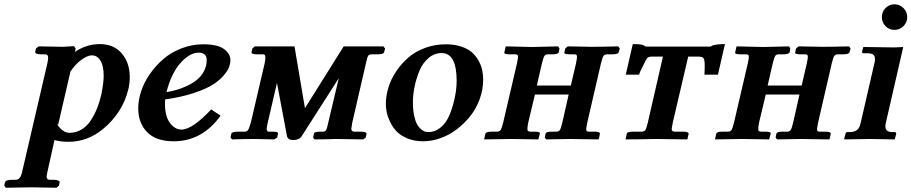

<svg xmlns="http://www.w3.org/2000/svg" viewBox="-42 -651 4263 898"><path d="M287.1 -314.9 230 -67.9 225.1 -69.8Q251.5 -29.8 283.2 -29.8Q314.5 -29.8 340.1 -45.7Q365.7 -61.5 383.3 -88.9Q400.9 -116.2 412.6 -145.8Q424.3 -175.3 432.1 -210Q442.9 -263.7 442.9 -296.9Q442.9 -342.8 428 -367.4Q413.1 -392.1 387.2 -392.1Q366.7 -392.1 337.6 -370.6Q308.6 -349.1 285.2 -313ZM312 -423.8 308.1 -408.2Q362.8 -444.8 424.8 -444.8Q490.7 -444.8 527.8 -400.9Q564.9 -356.9 564.9 -290Q564.9 -263.7 559.1 -236.8Q532.7 -124 439 -46.9Q366.7 12.2 278.8 12.2Q238.3 12.2 212.9 3.9L180.2 150.9Q175.8 171.9 175.8 172.9Q175.8 189.9 190.9 189.9H210Q222.2 189.9 230.2 193.4Q238.3 196.8 236.8 202.1L233.9 216.8L222.2 227.1Q141.1 225.1 103 225.1L-15.1 227.1L-22 216.8L-19 202.1Q-15.6 189.9 14.2 189.9H32.2Q54.2 189.9 62 150.9L180.2 -357.9Q183.1 -372.1 183.1 -379.9Q183.1 -389.2 179.7 -393.1Q176.3 -397 168 -397H148.9Q120.1 -397 123 -410.2L126 -423.8L138.2 -434.1Q217.8 -432.1 253.9 -432.1L304.2 -435.1Z M924.8 -370.1Q924.8 -404.8 885.7 -404.8Q873 -404.8 858.4 -399.2Q843.8 -393.6 826.4 -379.9Q809.1 -366.2 793 -345.7Q776.9 -325.2 761.7 -292.7Q746.6 -260.3 736.8 -220.2Q761.2 -224.1 784.9 -231Q808.6 -237.8 834.7 -250.2Q860.8 -262.7 880.1 -278.6Q899.4 -294.4 912.1 -318.4Q924.8 -342.3 924.8 -370.1ZM1035.6 -369.1Q1035.6 -355.5 1030.3 -339.4Q1024.9 -323.2 1005.6 -299.8Q986.3 -276.4 955.1 -256.1Q923.8 -235.8 865.5 -216.3Q807.1 -196.8 730.5 -186Q729.5 -178.2 729.5 -167Q729.5 -106.9 752.9 -75.9Q776.4 -44.9 806.6 -44.9Q857.4 -44.9 945.8 -139.2L989.7 -109.9Q903.3 9.8 770.5 9.8Q687.5 9.8 646 -33Q604.5 -75.7 604.5 -145Q604.5 -183.1 618.2 -224.4Q631.8 -265.6 658.9 -304.7Q686 -343.8 722.2 -375Q758.3 -406.2 807.1 -425Q856 -443.8 908.7 -443.8Q975.1 -443.8 1005.4 -421.9Q1035.6 -399.9 1035.6 -369.1Z M1149.4 -434.1H1335.4L1384.3 -145L1565.4 -434.1H1751.5L1759.3 -423.8L1754.4 -407.2Q1752.9 -397 1725.1 -397H1697.3Q1684.6 -397 1680.2 -390.4Q1675.8 -383.8 1670.4 -358.9L1605.5 -77.1Q1601.1 -49.8 1601.1 -48.8Q1601.1 -35.2 1616.2 -35.2H1646.5Q1659.7 -35.2 1666.5 -32.2Q1673.3 -29.3 1672.4 -24.9L1668.5 -7.8L1657.2 1L1527.3 -1Q1471.7 1 1428.2 1L1422.4 -7.8L1426.3 -25.9Q1427.7 -35.2 1455.1 -35.2H1468.3Q1479 -35.2 1483.4 -43Q1487.8 -50.8 1493.2 -77.1L1542.5 -285.2L1369.1 -14.2Q1357.4 3.9 1329.1 3.9Q1304.7 3.9 1300.3 -14.2L1253.4 -263.2L1210.4 -78.1Q1205.1 -52.2 1205.1 -47.9Q1205.1 -35.2 1216.3 -35.2H1233.4Q1259.8 -35.2 1258.3 -25.9L1254.4 -7.8L1241.2 1L1150.4 -1Q1103 -1 1043.5 1L1036.1 -7.8L1040 -25.9Q1043 -35.2 1071.3 -35.2H1101.1Q1112.8 -35.2 1118.2 -43Q1123.5 -50.8 1131.3 -78.1L1196.3 -356.9Q1199.2 -374 1199.2 -381.8Q1199.2 -390.6 1196.5 -393.8Q1193.8 -397 1187.5 -397H1158.2Q1145.5 -397 1139.4 -399.7Q1133.3 -402.3 1134.3 -407.2L1138.2 -423.8Z M1961.9 -33.2Q1991.2 -33.2 2015.4 -52Q2039.6 -70.8 2053.5 -98.6Q2067.4 -126.5 2076.9 -160.6Q2086.4 -194.8 2090.1 -222.4Q2093.8 -250 2093.8 -272Q2093.8 -402.8 2023.9 -402.8Q1989.3 -402.8 1962.2 -379.6Q1935.1 -356.4 1919.9 -320.1Q1904.8 -283.7 1897 -245.8Q1889.2 -208 1889.2 -172.9Q1889.2 -137.7 1894.8 -111.1Q1900.4 -84.5 1908.2 -70.3Q1916 -56.2 1926.5 -47.1Q1937 -38.1 1945.3 -35.6Q1953.6 -33.2 1961.9 -33.2ZM1762.7 -165Q1762.7 -201.7 1774.2 -240.2Q1785.6 -278.8 1809.6 -315.2Q1833.5 -351.6 1866.2 -380.4Q1898.9 -409.2 1944.8 -426.5Q1990.7 -443.8 2043 -443.8Q2083 -443.8 2114.3 -433.6Q2145.5 -423.3 2164.6 -406.7Q2183.6 -390.1 2196 -367.9Q2208.5 -345.7 2213.1 -324Q2217.8 -302.2 2217.8 -278.8Q2217.8 -232.9 2201.9 -188.5Q2186 -144 2158.2 -108.9Q2130.4 -73.7 2095 -46.6Q2059.6 -19.5 2018.6 -4.9Q1977.5 9.8 1937 9.8Q1896.5 9.8 1864.3 -3.4Q1832 -16.6 1813.5 -35.9Q1794.9 -55.2 1783 -80.1Q1771 -105 1766.8 -125.7Q1762.7 -146.5 1762.7 -165Z M2376 -355Q2380.9 -378.4 2380.9 -384.8Q2380.9 -392.1 2377.7 -394.5Q2374.5 -397 2366.7 -397H2341.8Q2314 -397 2316.9 -405.8L2321.8 -428.2L2323.7 -434.1L2447.8 -431.2Q2465.8 -431.6 2508.5 -432.6Q2551.3 -433.6 2568.8 -434.1L2574.7 -423.8L2571.8 -407.2Q2568.8 -397 2542 -397H2521Q2509.3 -397 2504.4 -389.6Q2499.5 -382.3 2492.7 -355L2468.8 -251H2627.9L2651.9 -354Q2656.7 -377.4 2656.7 -384.8Q2656.7 -392.1 2653.8 -394.5Q2650.9 -397 2643.6 -397H2622.6Q2594.7 -397 2597.7 -405.8L2601.6 -423.8L2612.8 -434.1L2723.6 -432.1Q2776.4 -432.1 2849.6 -434.1L2856.9 -423.8L2851.6 -407.2Q2850.1 -397 2822.8 -397H2797.9Q2785.6 -397 2780.5 -389.4Q2775.4 -381.8 2768.6 -354L2704.6 -77.1Q2699.7 -51.8 2699.7 -46.9Q2699.7 -40 2702.9 -37.6Q2706.1 -35.2 2713.9 -35.2H2739.7Q2748.5 -35.2 2754.4 -33.7Q2760.3 -32.2 2762.5 -30Q2764.6 -27.8 2763.7 -24.9L2759.8 -4.9L2756.8 1L2622.6 -1Q2606.9 -0.5 2567.9 0Q2528.8 0.5 2512.7 1L2505.9 -7.8L2509.8 -25.9Q2511.2 -35.2 2538.6 -35.2H2559.6Q2571.3 -35.2 2576.4 -42.7Q2581.5 -50.3 2587.9 -77.1L2617.7 -209H2460L2428.7 -78.1Q2424.8 -59.1 2424.8 -47.9Q2424.8 -40.5 2427.5 -38.3Q2430.2 -36.1 2438 -35.2H2457.5Q2471.7 -35.2 2478 -33Q2484.4 -30.8 2482.9 -25.9L2477.5 -4.9L2475.6 1L2347.7 -1Q2331.1 -1 2285.4 0Q2239.7 1 2222.7 1L2223.6 -4.9L2228.5 -25.9Q2230.5 -35.2 2257.8 -35.2H2282.7Q2294.9 -35.6 2299.8 -43.2Q2304.7 -50.8 2311.5 -78.1Z M3104.5 -77.1Q3099.6 -51.8 3099.6 -46.9Q3099.6 -40.5 3102.8 -38.3Q3106 -36.1 3113.8 -35.2H3153.8Q3167 -35.2 3173.3 -32.2Q3179.7 -29.3 3178.7 -24.9L3172.9 1L3023.9 -1Q2945.8 1 2883.8 1L2889.6 -25.9Q2891.1 -35.2 2919.9 -35.2H2959.5Q2971.7 -35.6 2976.6 -43.2Q2981.4 -50.8 2987.8 -77.1L3058.6 -386.2H3005.9Q2991.2 -386.2 2984.9 -378.9Q2978.5 -371.6 2963.9 -339.8Q2953.1 -320.8 2946.8 -301.8H2884.8L2917.5 -444.8Q2959 -444.8 2968.8 -439Q2974.6 -433.1 2981.9 -433.1H3278.8Q3281.2 -433.1 3282.5 -433.6Q3283.7 -434.1 3284.2 -434.6Q3284.7 -435.1 3286.1 -436Q3287.6 -437 3289.6 -438Q3309.1 -444.8 3348.6 -444.8L3315.9 -301.8H3252.9Q3253.9 -312 3253.9 -330.1V-346.2Q3253.9 -370.6 3248.8 -378.4Q3243.7 -386.2 3224.6 -386.2H3176.8Z M3455.6 -355Q3460.4 -378.4 3460.4 -384.8Q3460.4 -392.1 3457.3 -394.5Q3454.1 -397 3446.3 -397H3421.4Q3393.6 -397 3396.5 -405.8L3401.4 -428.2L3403.3 -434.1L3527.3 -431.2Q3545.4 -431.6 3588.1 -432.6Q3630.9 -433.6 3648.4 -434.1L3654.3 -423.8L3651.4 -407.2Q3648.4 -397 3621.6 -397H3600.6Q3588.9 -397 3584 -389.6Q3579.1 -382.3 3572.3 -355L3548.3 -251H3707.5L3731.4 -354Q3736.3 -377.4 3736.3 -384.8Q3736.3 -392.1 3733.4 -394.5Q3730.5 -397 3723.1 -397H3702.1Q3674.3 -397 3677.2 -405.8L3681.2 -423.8L3692.4 -434.1L3803.2 -432.1Q3856 -432.1 3929.2 -434.1L3936.5 -423.8L3931.2 -407.2Q3929.7 -397 3902.3 -397H3877.4Q3865.2 -397 3860.1 -389.4Q3855 -381.8 3848.1 -354L3784.2 -77.1Q3779.3 -51.8 3779.3 -46.9Q3779.3 -40 3782.5 -37.6Q3785.6 -35.2 3793.5 -35.2H3819.3Q3828.1 -35.2 3834 -33.7Q3839.8 -32.2 3842 -30Q3844.2 -27.8 3843.3 -24.9L3839.4 -4.9L3836.4 1L3702.1 -1Q3686.5 -0.5 3647.5 0Q3608.4 0.5 3592.3 1L3585.4 -7.8L3589.4 -25.9Q3590.8 -35.2 3618.2 -35.2H3639.2Q3650.9 -35.2 3656 -42.7Q3661.1 -50.3 3667.5 -77.1L3697.3 -209H3539.6L3508.3 -78.1Q3504.4 -59.1 3504.4 -47.9Q3504.4 -40.5 3507.1 -38.3Q3509.8 -36.1 3517.6 -35.2H3537.1Q3551.3 -35.2 3557.6 -33Q3564 -30.8 3562.5 -25.9L3557.1 -4.9L3555.2 1L3427.2 -1Q3410.6 -1 3365 0Q3319.3 1 3302.2 1L3303.2 -4.9L3308.1 -25.9Q3310.1 -35.2 3337.4 -35.2H3362.3Q3374.5 -35.6 3379.4 -43.2Q3384.3 -50.8 3391.1 -78.1Z M3983.4 -76.2 4048.3 -357.9Q4050.3 -363.8 4050.3 -375Q4050.3 -389.2 4042.2 -395.5Q4034.2 -401.9 4015.1 -401.9H3996.1Q3988.8 -401.9 3990.2 -410.2L3995.1 -429.2L3997.1 -431.2Q4108.4 -429.2 4143.1 -429.2L4181.2 -431.2L4182.1 -429.2L4101.1 -76.2Q4099.1 -69.8 4099.1 -60.1Q4099.1 -46.4 4106.9 -39.8Q4114.7 -33.2 4133.3 -33.2H4142.1Q4150.9 -33.2 4149.4 -23.9L4143.1 -1L4141.1 1Q4066.4 -1 4027.3 -1L3908.2 1L3906.2 -1L3912.1 -23.9Q3913.6 -33.2 3922.4 -33.2H3930.2Q3955.1 -33.2 3967 -43.5Q3979 -53.7 3983.4 -76.2ZM4082.5 -570.8Q4082.5 -595.7 4099.6 -613.3Q4116.7 -630.9 4141.1 -630.9Q4166 -630.9 4183.6 -613.3Q4201.2 -595.7 4201.2 -570.8Q4201.2 -546.4 4183.6 -528.8Q4166 -511.2 4141.1 -511.2Q4116.7 -511.2 4099.6 -528.8Q4082.5 -546.4 4082.5 -570.8Z"/></svg>

Font: Linux Libertine
Style: Bold Italic
Weight: 700
Italic angle: -11.5°
Designer: Philipp H. Poll
Foundry: Philipp H. Poll
Version: Version 4.0.5